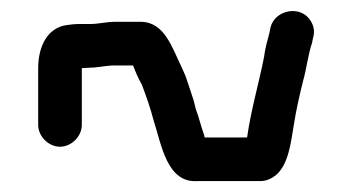

<svg xmlns="http://www.w3.org/2000/svg" viewBox="-20 -453 645 352"><path d="M146 -409H126C117 -409 109 -408 102 -407C67 -402 50 -368 50 -328V-224C50 -203 69 -184 90 -184C111 -184 130 -203 130 -224V-328C133 -328 143 -329 146 -329C159 -329 176 -333 189 -333H224C229 -320 233 -310 240 -298C248 -277 256 -254 262 -231C276 -188 286 -117 342 -121H457C468 -121 477 -125 486 -132C509 -152 513 -190 519 -226C523 -252 530 -282 536 -306C542 -327 545 -354 552 -374L554 -384C557 -394 556 -404 550 -414C532 -445 484 -435 476 -403L474 -393C470 -378 466 -364 464 -348C455 -302 440 -251 433 -201H355C355 -202 355 -204 354 -206C348 -223 345 -237 339 -253L335 -269C331 -281 324 -303 320 -314L312 -332C296 -364 282 -413 238 -413H189C176 -413 160 -409 146 -409Z"/></svg>

Font: Electronic
Style: ExBd
Weight: 800
Version: Version 1.011